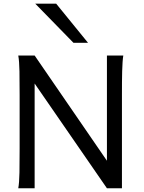

<svg xmlns="http://www.w3.org/2000/svg" viewBox="-20 -1011 772 1031"><path d="M166 -562.5V0H78.1Q83.5 -29.3 84.5 -84.7Q85.4 -140.1 85.4 -212.4V-500.5Q85.4 -572.8 84.5 -628.2Q83.5 -683.6 78.1 -712.9H166L554.2 -147.9V-712.9H642.1Q639.6 -698.2 638.2 -676.8Q636.7 -655.3 636 -628.2Q635.3 -601.1 635 -568.8Q634.8 -536.6 634.8 -500.5V0H554.2ZM281.7 -991.2 452.6 -781.2H374.5L169.4 -991.2Z"/></svg>

Font: Andika FrenchTight
Style: Regular
Weight: 400
Designer: Victor Gaultney, Annie Olsen, Julie Remington, Don Collingsworth, Eric Hays, Becca Hirsbrunner
Foundry: SIL International
Version: Version 5.000 ; Dig1 Dig4Opn Dig7 LnSpcTght